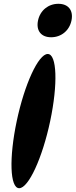

<svg xmlns="http://www.w3.org/2000/svg" viewBox="-20 -955 398 1010"><path d="M68 -318C27 -124 32 35 81 35C130 35 203 -124 244 -318C285 -512 280 -671 231 -671C182 -671 109 -512 68 -318ZM180 -847C169 -794 196 -759 249 -759C302 -759 345 -794 356 -847C367 -900 340 -935 287 -935C234 -935 191 -900 180 -847Z"/></svg>

Font: Venom Sans
Style: Obl
Weight: 400
Version: Version 1.001